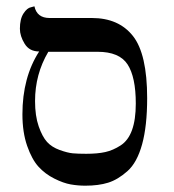

<svg xmlns="http://www.w3.org/2000/svg" viewBox="-20 -577 550 608"><path d="M289 -413H133Q91 -342 91 -257Q91 -210 102.5 -177Q114 -144 129 -127.5Q144 -111 169 -102Q194 -93 210.5 -91.5Q227 -90 253 -90Q289 -90 313.5 -95.5Q338 -101 362 -116.5Q386 -132 398 -165Q410 -198 410 -249Q410 -333 384 -373Q358 -413 289 -413ZM250 11Q227 11 204 7Q181 3 152 -11.5Q123 -26 102 -49Q81 -72 66 -115Q51 -158 51 -215Q51 -332 104 -414Q73 -414 58 -438.5Q43 -463 43 -486Q43 -517 54.5 -534.5Q66 -552 78 -554L89 -557Q97 -520 137 -520H271Q356 -520 401 -463Q446 -406 446 -266Q446 -178 430 -120Q414 -62 383.5 -35Q353 -8 322.5 1.5Q292 11 250 11Z"/></svg>

Font: Linux Libertine Initials O
Style: Initials
Weight: 400
Designer: Philipp H. Poll
Foundry: Philipp H. Poll
Version: Version 5.0.6